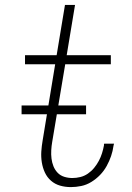

<svg xmlns="http://www.w3.org/2000/svg" viewBox="-20 -755 540 783"><path d="M269 8Q246 8 225 2Q204 -4 188 -18Q172 -32 163 -51.5Q154 -71 150.5 -93Q147 -115 148.5 -137.5Q150 -160 154 -183L205 -493H82V-530H211L245 -735H286L252 -530H432V-493H246L193 -177Q190 -160 189 -142.5Q188 -125 190 -108.5Q192 -92 198 -77Q204 -62 215 -50.5Q226 -39 242 -34Q258 -29 275 -29Q291 -29 307.5 -33Q324 -37 338.5 -47Q353 -57 364 -70.5Q375 -84 383 -99Q391 -114 396 -130Q401 -146 404 -162Q404 -164 404 -166Q404 -168 405 -169H445Q444 -167 444 -165Q444 -163 443 -161Q440 -139 433 -118.5Q426 -98 415 -78Q404 -58 388 -41.5Q372 -25 352.5 -13Q333 -1 311.5 3.5Q290 8 269 8ZM68 -289V-325H331V-289Z"/></svg>

Font: Iosevka Slab XLtObl
Style: Regular
Weight: 200
Italic angle: -9°
Monospace: yes
Designer: Belleve Invis
Foundry: Belleve Invis
Version: Version 11.1.1; ttfautohint (v1.8.3)